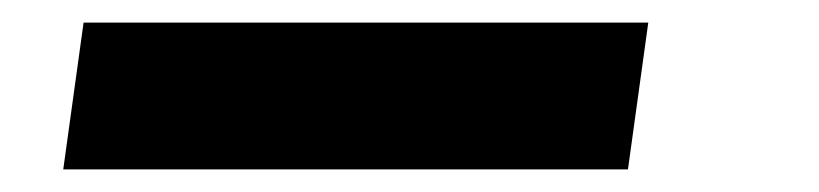

<svg xmlns="http://www.w3.org/2000/svg" viewBox="-20 -20 725 170"><path d="M536 130 554 0H54L36 130Z"/></svg>

Font: Plus Jakarta Sans ExtraBold
Style: Italic
Weight: 800
Italic angle: -8°
Designer: Gumpita Rahayu
Foundry: Tokotype
Version: Version 2.071;gftools[0.9.30]